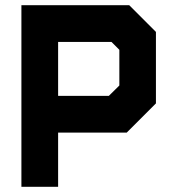

<svg xmlns="http://www.w3.org/2000/svg" viewBox="-20 -720 669 740"><path d="M62.5 0V-700H478L581 -597V-321.5L468.5 -209H204V0ZM133 -71H132.5V-282.5H438.5L514.5 -358.5V-562.5L447.5 -629.5H133ZM204 -350.5H399.5L440 -390.5V-528L409.5 -558.5H204ZM132.5 -282.5V-629.5H447.5L514.5 -562.5V-358.5L438.5 -282.5Z"/></svg>

Font: Tourney Thin Black
Style: Regular
Weight: 900
Version: Version 1.015